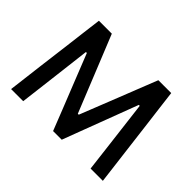

<svg xmlns="http://www.w3.org/2000/svg" viewBox="-140 -976 1240 1240"><g transform="rotate(45 480.0 -356.5)"><path d="M61 0Q68 -55.5 75 -113.5Q82 -170 90 -236L120 -472.5Q128 -537.5 135 -594.5Q142 -651.5 150 -713H268Q296.5 -642.5 323 -577Q349.5 -511.5 375.5 -447L478.5 -192H487L588 -447Q613.5 -512 639 -576.5Q664.5 -641 693 -713H810.5Q818 -652 825 -595.2Q832 -538.5 840.5 -472.5L870 -234Q878 -169 885 -113.5Q892 -58 899 0H787Q776.5 -87.5 767 -166.5Q757 -245.5 749 -314L725 -511H716.5L636.5 -299Q607 -221.5 578 -144.5Q549 -67.5 523.5 0H444.5Q419.5 -64 388 -143.5Q356 -223 326.5 -298L242 -511H233.5L210 -315Q201.5 -246 192 -166.8Q182.5 -87.5 171.5 0Z"/></g></svg>

Font: Heraclito Medium
Style: Regular
Weight: 500
Designer: Kostas Bartsokas (font) & Cristiano Sobral (main changes)
Foundry: Kostas Bartsokas (font) & Cristiano Sobral (main changes)
Version: Version 1.00;July 8, 2020;FontCreator 13.0.0.2655 64-bit